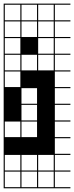

<svg xmlns="http://www.w3.org/2000/svg" viewBox="-20 -747 404 1046"><path d="M363.6 278.8H0V187.9H6.1V272.7H90.9V187.9H0V-727.3H363.6V-721.2H278.8V-636.4H363.6V-630.3H278.8V-545.5H363.6V-539.4H278.8V-454.5H363.6V-448.5H278.8V-363.6H363.6V-357.6H278.8V-272.7H363.6V-266.7H278.8V-181.8H363.6V-175.8H278.8V-90.9H363.6V-84.8H278.8V0H363.6V6.1H278.8V90.9H363.6V97H278.8V181.8H363.6V187.9H278.8V272.7H363.6ZM187.9 -636.4H272.7V-721.2H187.9ZM97 -636.4H181.8V-721.2H97ZM6.1 -636.4H90.9V-721.2H6.1ZM187.9 -545.5H272.7V-630.3H187.9ZM6.1 -545.5H90.9V-630.3H6.1ZM97 -545.5H181.8V-630.3H97ZM187.9 -454.5H272.7V-539.4H187.9ZM6.1 -454.5H90.9V-539.4H6.1ZM97 -454.5H181.8V-539.4H97ZM187.9 -363.6H272.7V-448.5H187.9ZM6.1 -363.6H90.9V-448.5H6.1ZM97 -363.6H181.8V-448.5H97ZM6.1 -272.7H90.9V-357.6H6.1ZM97 -181.8H181.8V-266.7H97ZM97 -90.9H181.8V-175.8H97ZM97 0H181.8V-84.8H97ZM6.1 0H90.9V-84.8H6.1ZM97 181.8H181.8V97H97ZM6.1 181.8H90.9V97H6.1ZM272.7 97H187.9V181.8H272.7ZM181.8 272.7V187.9H97V272.7ZM272.7 272.7V187.9H187.9V272.7ZM90.9 -545.5H181.8V-454.5H90.9Z"/></svg>

Font: Micro 5 Charted
Style: Regular
Weight: 400
Designer: Sarah Cadigan-Fried
Version: Version 1.000; ttfautohint (v1.8.4.7-5d5b)